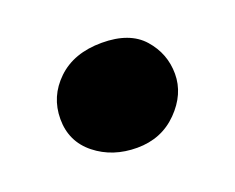

<svg xmlns="http://www.w3.org/2000/svg" viewBox="-53 -294 475 388"><g transform="rotate(-20 184.5 -100.0)"><path d="M60 -95.5Q60 -144 95.5 -178Q131 -212 191 -212Q251 -212 280 -179Q309 -146 309 -102.5Q309 -59 274 -23.5Q239 12 186.5 12Q134 12 97 -17.5Q60 -47 60 -95.5Z"/></g></svg>

Font: Chango
Style: Regular
Weight: 400
Designer: Manuel Lupez
Foundry: Fontstage
Version: Version 1.001